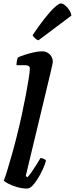

<svg xmlns="http://www.w3.org/2000/svg" viewBox="-20 -1099 436 1119"><path d="M138 0Q109 0 80 -8.5Q51 -17 29.5 -28Q8 -39 2 -46Q10 -65 22.5 -106.5Q35 -148 50 -200.5Q65 -253 78 -306Q93 -365 106.5 -427Q120 -489 130.5 -545Q141 -601 147.5 -642Q154 -683 154 -699Q154 -719 126 -719H76Q76 -731 78.5 -744Q81 -757 84 -764Q98 -771 124 -779.5Q150 -788 177.5 -794Q205 -800 225 -800Q252 -800 270 -782Q288 -764 288 -738Q288 -735 283.5 -715.5Q279 -696 274 -673L130 -73L140 -66Q150 -76 164 -96Q178 -116 192 -138.5Q206 -161 216 -178Q225 -178 235.5 -173Q246 -168 248 -163Q243 -142 230.5 -114.5Q218 -87 202 -60.5Q186 -34 169.5 -17Q153 0 138 0ZM204 -864Q192 -868 182.5 -877.5Q173 -887 170 -894Q206 -948 239 -990Q272 -1032 297.5 -1055.5Q323 -1079 335 -1079Q345 -1079 358.5 -1068.5Q372 -1058 383 -1041.5Q394 -1025 396 -1008Z"/></svg>

Font: Texturina 72pt 72pt ExtraBold
Style: Italic
Weight: 800
Italic angle: -11°
Designer: Guillermo Torres Carreño
Foundry: Omnibus-Type
Version: Version 1.002; ttfautohint (v1.8.3)